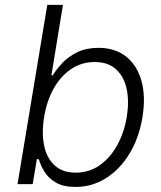

<svg xmlns="http://www.w3.org/2000/svg" viewBox="-20 -747 653 779"><path d="M51.1 0 171.9 -727.3H235.4L188.6 -441.4H194.2Q208.8 -465.9 233.1 -491.7Q257.5 -517.4 293.5 -535.2Q329.5 -552.9 379.3 -552.9Q446.7 -552.9 491.5 -517.6Q536.2 -482.2 554 -418.9Q571.7 -355.5 557.9 -271.3Q544 -186.8 505.1 -123.2Q466.3 -59.7 410 -24.1Q353.7 11.4 286.6 11.4Q236.9 11.4 206.7 -6.4Q176.5 -24.1 160.5 -50.2Q144.5 -76.3 137.4 -101.2H129.6L112.6 0ZM159.1 -272.4Q148.4 -206.7 159.3 -155.5Q170.1 -104.4 202.2 -75.5Q234.4 -46.5 287.3 -46.5Q341.6 -46.5 384.4 -76.5Q427.2 -106.5 455.4 -157.7Q483.7 -208.8 494.3 -272.4Q504.6 -335.2 494 -385.7Q483.3 -436.1 451 -465.7Q418.7 -495.4 364 -495.4Q310.7 -495.4 268.5 -466.8Q226.2 -438.2 198 -388Q169.7 -337.7 159.1 -272.4Z"/></svg>

Font: Inter Light  BETA
Style: Italic
Weight: 300
Italic angle: 9.39999°
Designer: Rasmus Andersson
Foundry: rsms
Version: Version 3.011;git-f93a4a705